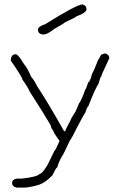

<svg xmlns="http://www.w3.org/2000/svg" viewBox="-20 -686 540 872"><path d="M459 -443.4Q476.6 -437 476.6 -421.9L453.1 -371.1Q443.4 -352.1 439.5 -337.9Q436 -337.9 427.7 -306.6Q411.1 -280.8 380.9 -203.1Q376.5 -203.1 367.2 -173.8Q364.7 -173.8 330.1 -107.4Q306.6 -59.1 296.9 -46.9Q265.1 22 261.7 23.4Q245.1 52.7 240.2 74.2Q234.9 74.2 218.8 109.4Q181.6 148.4 146.5 156.2Q111.3 166 87.9 166H56.6Q35.2 162.6 35.2 144.5Q35.2 128.9 56.6 125H80.1Q150.4 117.2 160.2 103.5Q171.9 103.5 197.3 60.5L226.6 0Q231.9 -2.4 250 -44.9V-46.9Q220.7 -86.4 220.7 -95.7Q214.8 -95.7 209 -119.1Q178.7 -170.9 115.2 -269.5Q105 -293 82 -324.2Q82 -334.5 29.3 -410.2V-418Q32.7 -439.5 50.8 -439.5Q63 -439.5 87.9 -396.5Q105.5 -376 121.1 -337.9Q137.7 -317.9 148.4 -294.9Q197.8 -220.2 265.6 -99.6Q270.5 -89.8 273.4 -89.8H275.4Q280.3 -103 300.8 -140.6Q300.8 -145.5 324.2 -181.6L337.9 -214.8Q349.6 -229 367.2 -279.3Q370.1 -279.3 380.9 -312.5Q388.2 -312.5 398.4 -351.6Q404.3 -358.9 425.8 -414.1Q427.2 -414.1 439.5 -437.5Q452.1 -443.4 459 -443.4ZM355.5 -666Q373 -659.7 373 -644.5Q373 -628.4 326.2 -611.3Q326.2 -607.9 277.3 -585.9Q267.6 -577.6 226.6 -554.7Q194.8 -529.3 177.7 -529.3H173.8Q152.3 -532.7 152.3 -550.8Q152.3 -565.9 185.5 -576.2Q328.6 -666 355.5 -666Z"/></svg>

Font: CEF Fonts CJK Mono
Style: Regular
Weight: 400
Designer: PartyBoss (派对大魔王)
Version: Release 2.25